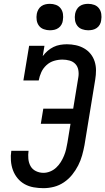

<svg xmlns="http://www.w3.org/2000/svg" viewBox="-20 -974 550 1002"><path d="M207 8Q181 8 155.5 3.5Q130 -1 108.5 -13Q87 -25 71.5 -44Q56 -63 47.5 -86Q39 -109 37 -135.5Q35 -162 39 -187H129Q126 -166 128 -145Q130 -124 139.5 -107Q149 -90 167.5 -81Q186 -72 207 -72Q224 -72 241.5 -79Q259 -86 273 -99Q287 -112 297 -128Q307 -144 314 -161Q321 -178 325 -195Q329 -212 332 -230L348 -328H193L206 -407H362L389 -572Q392 -591 388.5 -609.5Q385 -628 373 -640.5Q361 -653 343 -658Q325 -663 306 -663Q284 -663 262 -656.5Q240 -650 222.5 -634Q205 -618 195.5 -597Q186 -576 182 -554H102L132 -735H212L203 -681Q214 -696 228.5 -708.5Q243 -721 259.5 -729Q276 -737 294 -740Q312 -743 329 -743Q353 -743 376 -738Q399 -733 419 -721.5Q439 -710 453 -692.5Q467 -675 474 -653Q481 -631 481 -607Q481 -583 477 -559L421 -217Q416 -190 408.5 -163Q401 -136 388 -110.5Q375 -85 356.5 -62Q338 -39 313.5 -22.5Q289 -6 261.5 1Q234 8 207 8ZM440 -816Q424 -816 408.5 -821.5Q393 -827 383.5 -839.5Q374 -852 371.5 -868.5Q369 -885 372 -902Q374 -913 380 -924Q386 -935 396 -942Q406 -949 417.5 -951.5Q429 -954 440 -954Q457 -954 472 -948.5Q487 -943 496.5 -930.5Q506 -918 508.5 -901.5Q511 -885 508 -868Q507 -857 501 -846Q495 -835 485 -828Q475 -821 463.5 -818.5Q452 -816 440 -816ZM240 -816Q224 -816 208.5 -821.5Q193 -827 183.5 -839.5Q174 -852 171.5 -868.5Q169 -885 172 -902Q174 -913 180 -924Q186 -935 196 -942Q206 -949 217.5 -951.5Q229 -954 240 -954Q257 -954 272 -948.5Q287 -943 296.5 -930.5Q306 -918 308.5 -901.5Q311 -885 308 -868Q307 -857 301 -846Q295 -835 285 -828Q275 -821 263.5 -818.5Q252 -816 240 -816Z"/></svg>

Font: Iosevka Slab Medium Oblique
Style: Regular
Weight: 500
Italic angle: -9°
Monospace: yes
Designer: Belleve Invis
Foundry: Belleve Invis
Version: Version 11.1.1; ttfautohint (v1.8.3)